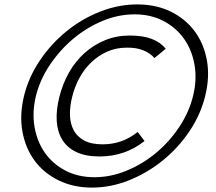

<svg xmlns="http://www.w3.org/2000/svg" viewBox="-20 -835 980 870"><path d="M910 -401Q889 -315 838 -239.5Q787 -164 717 -107.5Q647 -51 564.5 -18Q482 15 397 15Q312 15 245 -18Q178 -51 136.5 -107.5Q95 -164 81.5 -239.5Q68 -315 89 -401Q110 -486 161 -561.5Q212 -637 281.5 -693.5Q351 -750 434 -782.5Q517 -815 602 -815Q687 -815 753.5 -782.5Q820 -750 862 -693.5Q904 -637 917.5 -561.5Q931 -486 910 -401ZM855 -401Q873 -474 861.5 -541Q850 -608 814 -659Q778 -710 720.5 -740Q663 -770 590 -770Q516 -770 444 -740Q372 -710 311.5 -659Q251 -608 206 -541Q161 -474 143 -401Q125 -327 136.5 -260Q148 -193 183.5 -142.5Q219 -92 276.5 -62Q334 -32 408 -32Q482 -32 554.5 -62Q627 -92 687.5 -142.5Q748 -193 792.5 -260Q837 -327 855 -401ZM635 -196Q546 -126 431 -126Q368 -126 326 -146Q284 -166 262 -202Q240 -238 237 -287.5Q234 -337 249 -396Q264 -456 293 -507Q322 -558 363.5 -595Q405 -632 456.5 -653Q508 -674 568 -674Q628 -674 668 -658.5Q708 -643 731 -614L680 -572Q660 -595 628 -607.5Q596 -620 554 -619Q505 -619 464.5 -600.5Q424 -582 392.5 -551.5Q361 -521 339.5 -481Q318 -441 307 -396Q296 -353 297 -314Q298 -275 313.5 -245.5Q329 -216 361 -198.5Q393 -181 445 -181Q489 -181 528 -194.5Q567 -208 604 -237Z"/></svg>

Font: TypoPRO Sinkin Sans
Style: 300 Light Italic
Weight: 300
Italic angle: -112°
Designer: Keith Bates
Foundry: K-Type
Version: Sinkin Sans (version 1.0)  by Keith Bates   •   © 2014   www